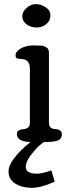

<svg xmlns="http://www.w3.org/2000/svg" viewBox="-20 -692 367 935"><path d="M246.6 192.4Q181.2 222.7 134.5 222.7Q87.9 222.7 54.7 202.1Q21.5 181.6 21.5 142.3Q21.5 103 79.1 43.5Q104 18.1 137.2 -7.3H203.6Q171.9 13.2 149.4 39.6Q105.5 89.4 105.5 119.6Q105.5 139.2 120.8 146.5Q136.2 153.8 160.4 153.8Q184.6 153.8 230 137.7ZM88.4 -612.8Q88.4 -634.3 109.1 -653.1Q129.9 -671.9 154.5 -671.9Q179.2 -671.9 202.4 -656.7Q225.6 -641.6 225.6 -616.7Q225.6 -591.8 206.1 -575Q186.5 -558.1 158.2 -558.1Q129.9 -558.1 109.1 -573.7Q88.4 -589.4 88.4 -612.8ZM190.4 0 148.4 0.5Q84.5 0.5 69.3 -19Q62.5 -27.8 62.5 -40.3Q62.5 -52.7 72.3 -57.6Q82 -62.5 94 -63Q106 -63.5 115.7 -70.6Q125.5 -77.6 125.5 -93.3V-356Q125.5 -400.4 90.8 -403.8Q87.4 -404.3 82 -404.8Q76.7 -405.3 74.2 -405.5Q71.8 -405.8 68.1 -406.5Q64.5 -407.2 62.7 -408.2Q61 -409.2 59.1 -410.6Q55.7 -413.1 55.7 -424.6Q55.7 -436 70.3 -448.2Q98.1 -470.7 144.5 -470.7Q187.5 -470.7 195.1 -467.3Q202.6 -463.9 208 -460Q218.3 -453.1 218.3 -434.1V-93.3Q218.3 -64.9 249.8 -63.2Q281.2 -61.5 281.2 -38.1Q281.2 -11.2 252 -4.9Q229.5 0 190.4 0Z"/></svg>

Font: Corben
Style: Regular
Weight: 400
Designer: vernon adams
Foundry: vernon adams
Version: Version 1.101